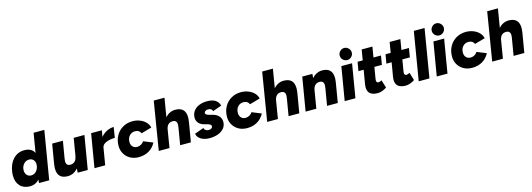

<svg xmlns="http://www.w3.org/2000/svg" viewBox="9 -1748 7664 2766"><g transform="rotate(-15 3841.0 -365.0)"><path d="M362 -50Q306 12 224 12Q129 12 75.5 -45Q22 -102 22 -199Q22 -230 26 -255Q42 -373 108.5 -442.5Q175 -512 275 -512Q383 -512 422 -432L470 -720H630L510 0H358ZM279 -135Q328 -135 360.5 -175.5Q393 -216 393 -271Q393 -313 369 -338.5Q345 -364 306 -364Q257 -364 224 -325.5Q191 -287 191 -232Q191 -190 215.5 -162.5Q240 -135 279 -135Z M939 -63Q908 -26 869 -7Q830 12 786 12Q633 12 633 -142Q633 -169 640 -214L644 -239L688 -500H848L805 -244Q801 -214 801 -205Q801 -138 864 -138Q905 -138 930.5 -163Q956 -188 964 -236H965L1009 -500H1169L1085 0H934Z M1269 -500H1429L1413 -405Q1451 -452 1502.5 -477Q1554 -502 1606 -502L1581 -346Q1507 -346 1451.5 -322.5Q1396 -299 1388 -257L1345 0H1185Z M1603 -218Q1603 -304 1640.5 -371Q1678 -438 1742.5 -475Q1807 -512 1886 -512Q1946 -512 1997.5 -491.5Q2049 -471 2083 -435.5Q2117 -400 2127 -354L1971 -310Q1950 -363 1886 -363Q1835 -363 1802 -327Q1769 -291 1769 -232Q1769 -191 1793.5 -164Q1818 -137 1861 -137Q1892 -137 1919.5 -153Q1947 -169 1961 -194L2101 -137Q2061 -63 1995.5 -25.5Q1930 12 1845 12Q1772 12 1717 -19.5Q1662 -51 1632.5 -103.5Q1603 -156 1603 -218Z M2262 -720H2422L2376 -442Q2407 -476 2445 -494Q2483 -512 2525 -512Q2678 -512 2678 -358Q2678 -332 2671 -286L2667 -261L2623 0H2463L2506 -256Q2510 -286 2510 -295Q2510 -362 2447 -362Q2369 -362 2349 -274L2304 0H2144Z M2713 -104 2849 -153Q2857 -127 2876 -116Q2895 -105 2918 -105Q2942 -105 2959 -116.5Q2976 -128 2976 -148Q2976 -162 2962 -172.5Q2948 -183 2919 -191L2879 -201Q2824 -215 2795 -248.5Q2766 -282 2766 -327Q2766 -383 2795.5 -425Q2825 -467 2878.5 -489.5Q2932 -512 3000 -512Q3152 -512 3182 -399L3049 -351Q3044 -374 3027.5 -384.5Q3011 -395 2982 -395Q2959 -395 2942.5 -383Q2926 -371 2926 -353Q2926 -329 2984 -314L3024 -304Q3084 -289 3117.5 -253Q3151 -217 3151 -166Q3151 -109 3116.5 -68.5Q3082 -28 3025.5 -8Q2969 12 2902 12Q2825 12 2773 -20Q2721 -52 2713 -104Z M3220 -218Q3220 -304 3257.5 -371Q3295 -438 3359.5 -475Q3424 -512 3503 -512Q3563 -512 3614.5 -491.5Q3666 -471 3700 -435.5Q3734 -400 3744 -354L3588 -310Q3567 -363 3503 -363Q3452 -363 3419 -327Q3386 -291 3386 -232Q3386 -191 3410.5 -164Q3435 -137 3478 -137Q3509 -137 3536.5 -153Q3564 -169 3578 -194L3718 -137Q3678 -63 3612.5 -25.5Q3547 12 3462 12Q3389 12 3334 -19.5Q3279 -51 3249.5 -103.5Q3220 -156 3220 -218Z M3879 -720H4039L3993 -442Q4024 -476 4062 -494Q4100 -512 4142 -512Q4295 -512 4295 -358Q4295 -332 4288 -286L4284 -261L4240 0H4080L4123 -256Q4127 -286 4127 -295Q4127 -362 4064 -362Q3986 -362 3966 -274L3921 0H3761Z M4418 -500H4569L4564 -438Q4595 -474 4634 -493Q4673 -512 4716 -512Q4869 -512 4869 -358Q4869 -332 4862 -286L4857 -256L4814 0H4654L4697 -256Q4701 -286 4701 -295Q4701 -362 4638 -362Q4597 -362 4571.5 -337Q4546 -312 4538 -264L4494 0H4334Z M5001 -500H5161L5077 0H4917ZM5017 -652Q5017 -688 5043.5 -715Q5070 -742 5107 -742Q5143 -742 5170 -715Q5197 -688 5197 -652Q5197 -615 5170 -588.5Q5143 -562 5107 -562Q5070 -562 5043.5 -588.5Q5017 -615 5017 -652Z M5259 -114Q5259 -132 5262 -153L5298 -366H5220L5243 -500H5320L5346 -656H5506L5480 -500H5592L5570 -366H5458L5429 -194Q5427 -178 5427 -172Q5427 -153 5435.5 -144.5Q5444 -136 5462 -136Q5471 -136 5483.5 -141Q5496 -146 5507 -153L5543 -35Q5514 -15 5478 -1.5Q5442 12 5410 12Q5259 12 5259 -114Z M5676 -114Q5676 -132 5679 -153L5715 -366H5637L5660 -500H5737L5763 -656H5923L5897 -500H6009L5987 -366H5875L5846 -194Q5844 -178 5844 -172Q5844 -153 5852.5 -144.5Q5861 -136 5879 -136Q5888 -136 5900.5 -141Q5913 -146 5924 -153L5960 -35Q5931 -15 5895 -1.5Q5859 12 5827 12Q5676 12 5676 -114Z M6141 -720H6301L6181 0H6021Z M6374 -500H6534L6450 0H6290ZM6390 -652Q6390 -688 6416.5 -715Q6443 -742 6480 -742Q6516 -742 6543 -715Q6570 -688 6570 -652Q6570 -615 6543 -588.5Q6516 -562 6480 -562Q6443 -562 6416.5 -588.5Q6390 -615 6390 -652Z M6576 -218Q6576 -304 6613.5 -371Q6651 -438 6715.5 -475Q6780 -512 6859 -512Q6919 -512 6970.5 -491.5Q7022 -471 7056 -435.5Q7090 -400 7100 -354L6944 -310Q6923 -363 6859 -363Q6808 -363 6775 -327Q6742 -291 6742 -232Q6742 -191 6766.5 -164Q6791 -137 6834 -137Q6865 -137 6892.5 -153Q6920 -169 6934 -194L7074 -137Q7034 -63 6968.5 -25.5Q6903 12 6818 12Q6745 12 6690 -19.5Q6635 -51 6605.5 -103.5Q6576 -156 6576 -218Z M7235 -720H7395L7349 -442Q7380 -476 7418 -494Q7456 -512 7498 -512Q7651 -512 7651 -358Q7651 -332 7644 -286L7640 -261L7596 0H7436L7479 -256Q7483 -286 7483 -295Q7483 -362 7420 -362Q7342 -362 7322 -274L7277 0H7117Z"/></g></svg>

Font: Oak Sans ExtraBold
Style: Italic
Weight: 800
Italic angle: -9.49998°
Foundry: Erik Kennedy, Walven
Version: Version 1.000